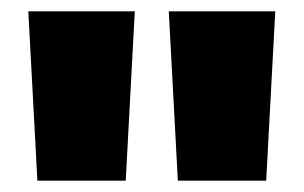

<svg xmlns="http://www.w3.org/2000/svg" viewBox="-20 -760 536 339"><path d="M218 -740 202 -441H46L30 -740ZM466 -740 450 -441H294L278 -740Z"/></svg>

Font: Pathway Extreme SemiCondensed ExtraBold
Style: Regular
Weight: 800
Width: 4
Version: Version 1.001;gftools[0.9.26]